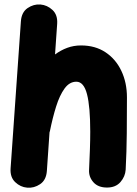

<svg xmlns="http://www.w3.org/2000/svg" viewBox="-20 -781 629 884"><path d="M105 83Q74.2 80.6 50 57.6Q25.9 34.7 28.8 -5.9L76.2 -682.6Q79.1 -724.6 106.9 -743.7Q134.8 -762.7 166 -760.3Q197.3 -757.8 221.7 -735.1Q246.1 -712.4 243.2 -670.9L233.4 -530.3Q259.8 -549.8 289.6 -560.8Q319.3 -571.8 353 -571.8Q418.5 -571.8 465.8 -540.3Q513.2 -508.8 538.8 -454.6Q564.5 -400.4 564.5 -332.5Q564.5 -252.9 563.7 -167.5Q563 -82 558.6 0.5Q556.6 31.7 534.7 57.1Q512.7 82.5 472.7 82.5Q431.6 82.5 409.9 57.9Q388.2 33.2 390.1 1Q392.6 -49.3 394 -93.3Q395.5 -137.2 395.5 -174.8Q395.5 -290 380.6 -347.4Q365.7 -404.8 331.5 -404.8Q299.8 -404.8 277.1 -373.3Q254.4 -341.8 238.3 -290.3Q222.2 -238.8 210 -178.2Q209.5 -174.8 208 -171.4L195.8 5.9Q192.9 47.9 164.8 66.9Q136.7 85.9 105 83Z"/></svg>

Font: Mikhak-DS1-FD Black
Style: Regular
Weight: 900
Designer: Amin Abedi
Version: Version 3.2